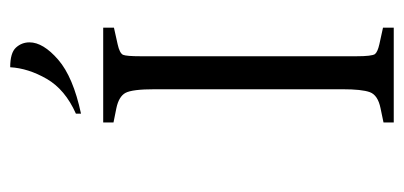

<svg xmlns="http://www.w3.org/2000/svg" viewBox="-232 -576 807 384"><g transform="rotate(-90 172.0 -383.5)"><path d="M137.2 -635.7Q185.5 -657.2 206.8 -694.1Q228 -731 230 -767.1Q258.8 -767.1 269.3 -755.6Q279.8 -744.1 279.8 -728.5Q279.8 -701.2 245.1 -671.1Q210.4 -641.1 137.2 -625.5ZM186 -102.5V-478.5Q186 -522.9 178.7 -536.6Q171.4 -549.8 148.4 -554.7L119.6 -560.5V-581.1H309.1V-559.6L275.9 -552.2Q258.3 -548.3 254.9 -541.5Q252 -534.7 252 -505.9V-74.7Q252 -43.9 256.3 -37.6Q260.7 -32.2 275.9 -28.8L309.1 -21.5V0H119.6V-20.5L147.9 -26.4Q174.3 -31.7 180.2 -47.9Q186 -64 186 -102.5Z"/></g></svg>

Font: Lancelot
Style: Regular
Weight: 400
Designer: Marion Kadi
Foundry: Marion Kadi, Anton Koovit
Version: 1.004